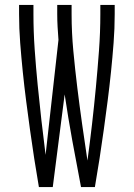

<svg xmlns="http://www.w3.org/2000/svg" viewBox="-20 -755 540 775"><path d="M137 0Q127 -58 118 -116Q109 -174 101 -232Q93 -290 85.5 -348Q78 -406 72 -464.5Q66 -523 61.5 -581.5Q57 -640 57 -698V-735H115V-698Q115 -627 120 -555.5Q125 -484 132 -413Q139 -342 147 -271Q155 -200 164 -130L216 -594Q214 -620 212.5 -646Q211 -672 211 -698V-735H269V-698Q269 -624 276 -549.5Q283 -475 292 -401.5Q301 -328 311.5 -254Q322 -180 333 -107Q343 -180 351.5 -254Q360 -328 367 -402Q374 -476 379.5 -550Q385 -624 385 -698V-735H443V-698Q443 -640 438.5 -581.5Q434 -523 428 -464.5Q422 -406 414.5 -348Q407 -290 399 -232Q391 -174 382 -116Q373 -58 363 0H307Q289 -93 272 -186.5Q255 -280 241 -374L193 0Z"/></svg>

Font: Iosevka Light
Style: Regular
Weight: 300
Monospace: yes
Designer: Belleve Invis
Foundry: Belleve Invis
Version: Version 32.5.0; ttfautohint (v1.8.4)